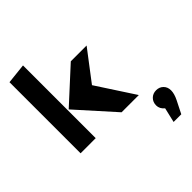

<svg xmlns="http://www.w3.org/2000/svg" viewBox="-287 -927 1417 1417"><g transform="rotate(-45 421.5 -218.5)"><path d="M42 0V-742L200 -759V0ZM209 -291 471 -531H636L457 -296L650 0H470ZM820 225 771 322H691L718 207Q686 180 686 145Q686 110 708.5 87.5Q731 65 765 65Q799 65 821 87Q843 109 843 144Q843 179 820 225Z"/></g></svg>

Font: Fix15 Mono
Style: Bold
Weight: 700
Designer: Carrois Corporate & Edenspiekermann AG
Foundry: Carrois Corporate GbR & Edenspiekermann AG
Version: Version 3.206